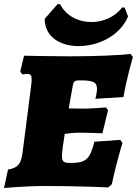

<svg xmlns="http://www.w3.org/2000/svg" viewBox="-40 -928 683 958"><path d="M183 -834C183 -743 262 -698 352 -698C449 -698 558 -748 599 -846L582 -890L570 -891C532 -842 473 -818 416 -818C352 -818 290 -848 260 -907L248 -908ZM269 -151C269 -173 278 -226 283 -260C301 -262 328 -266 356 -266C400 -266 471 -263 471 -263L499 -378L489 -392C489 -392 411 -386 382 -386C355 -386 322 -387 303 -387L323 -500C327 -522 332 -527 358 -527C424 -527 444 -519 444 -484C444 -467 436 -435 436 -435L576 -444C592 -538 623 -643 623 -643L612 -659C557 -652 430 -647 310 -647C220 -647 80 -650 80 -650L61 -571L71 -557C71 -557 86 -559 96 -559C112 -559 118 -553 118 -532C118 -525 117 -516 116 -505L73 -170C66 -110 49 -90 0 -82L-20 10C-20 10 88 0 190 0C343 0 501 7 501 7L518 -9C541 -118 571 -215 571 -215L560 -230L431 -221C408 -131 389 -115 309 -115C279 -115 269 -121 269 -151Z"/></svg>

Font: Alegreya SC Black
Style: Italic
Weight: 900
Italic angle: -7°
Designer: Juan Pablo del Peral
Foundry: Huerta Tipografica
Version: Version 2.007;PS 002.007;hotconv 1.0.88;makeotf.lib2.5.64775